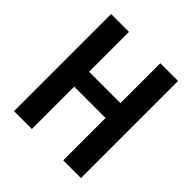

<svg xmlns="http://www.w3.org/2000/svg" viewBox="-190 -853 994 994"><g transform="rotate(45 307.5 -355.5)"><path d="M454.1 -418.9V-310.1H158.7V-418.9ZM192.9 -710.9V0H62V-710.9ZM552.2 -710.9V0H422.4V-710.9Z"/></g></svg>

Font: Roboto Condensed SemiBold
Style: Regular
Weight: 600
Designer: Christian Robertson
Foundry: Google
Version: Version 3.008; 2023